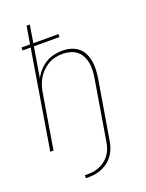

<svg xmlns="http://www.w3.org/2000/svg" viewBox="-173 -817 846 1115"><g transform="rotate(-20 250.0 -260.0)"><path d="M158 215V197H178Q197 197 216 193.5Q235 190 253.5 181.5Q272 173 288.5 159.5Q305 146 316 129Q327 112 333 93.5Q339 75 342 56L403 -310Q407 -334 408.5 -358Q410 -382 406 -405Q402 -428 391.5 -448.5Q381 -469 364 -483Q347 -497 324 -503.5Q301 -510 277 -510Q255 -510 231.5 -505Q208 -500 187.5 -488Q167 -476 149.5 -458.5Q132 -441 120 -420Q108 -399 101 -376.5Q94 -354 91 -331L36 0H16L116 -608H66V-626H119L137 -735H157L139 -626H294V-608H136L105 -421Q117 -445 136.5 -466.5Q156 -488 179 -502Q202 -516 228.5 -522Q255 -528 281 -528Q308 -528 333 -521Q358 -514 377.5 -498.5Q397 -483 408.5 -460.5Q420 -438 424.5 -412.5Q429 -387 428 -360.5Q427 -334 423 -307L362 56Q359 77 352 98Q345 119 332.5 138Q320 157 302 172.5Q284 188 263 197.5Q242 207 220.5 211Q199 215 178 215Z"/></g></svg>

Font: Iosevka Thin Oblique
Style: Regular
Weight: 100
Italic angle: -9°
Monospace: yes
Designer: Belleve Invis
Foundry: Belleve Invis
Version: Version 32.5.0; ttfautohint (v1.8.4)